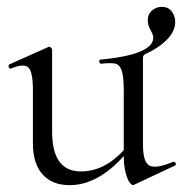

<svg xmlns="http://www.w3.org/2000/svg" viewBox="-20 -532 536 560"><path d="M485 -60Q488 -61 490.5 -58.5Q493 -56 493 -53Q493 -50 490 -49L371 7Q366 10 359 1.5Q352 -7 346.5 -28Q341 -49 341 -76V-77Q265 8 183 8Q132 8 104 -23.5Q76 -55 76 -114V-268Q76 -322 63 -335Q50 -348 12 -332Q9 -331 7 -333.5Q5 -336 5 -339.5Q5 -343 7 -344L121 -395Q124 -397 128 -393.5Q132 -390 132 -387V-148Q132 -32 216 -32Q284 -32 341 -94V-268Q341 -310 334.5 -327.5Q328 -345 313.5 -347Q299 -349 274 -346Q272 -346 270.5 -349Q269 -352 269.5 -355Q270 -358 273 -358Q427 -373 427 -422Q427 -430 419 -444.5Q411 -459 411 -472Q411 -491 423.5 -501.5Q436 -512 452 -512Q471 -512 481 -498.5Q491 -485 491 -468Q491 -440 465.5 -415Q440 -390 403 -374Q397 -370 397 -364V-110Q397 -59 416 -49Q435 -39 485 -60Z"/></svg>

Font: Cormorant
Style: Regular
Weight: 400
Designer: Christian Thalmann (Catharsis Fonts)
Version: Version 1.000;PS 001.000;hotconv 1.0.70;makeotf.lib2.5.58329